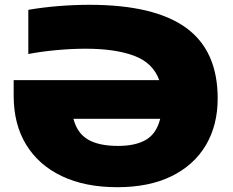

<svg xmlns="http://www.w3.org/2000/svg" viewBox="-20 -770 969 800"><path d="M469 10Q334.5 10 237.8 -36Q141 -82 89 -167.2Q37 -252.5 37 -370V-436H643.5Q617.5 -508 539.2 -537.5Q461 -567 336 -567Q279 -567 216 -561.2Q153 -555.5 98 -545V-729Q159 -739.5 225 -744.8Q291 -750 353 -750Q622.5 -750 754.8 -654.5Q887 -559 887 -360Q887 -248.5 837.8 -165.2Q788.5 -82 695 -36Q601.5 10 469 10ZM472 -162Q544.5 -162 588.2 -187.5Q632 -213 647.5 -275H286Q301.5 -215 346.8 -188.5Q392 -162 472 -162Z"/></svg>

Font: Encode Sans Expanded Expanded Black
Style: Regular
Weight: 900
Width: 7
Designer: Multiple Designers
Foundry: Impallari Type
Version: Version 3.000; ttfautohint (v1.8.3) -l 8 -r 50 -G 200 -x 14 